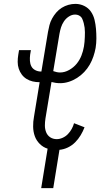

<svg xmlns="http://www.w3.org/2000/svg" viewBox="-20 -763 540 988"><path d="M192 205 225 2Q202 -5 184.5 -22.5Q167 -40 159 -62.5Q151 -85 150.5 -111Q150 -137 155 -163L184 -340Q165 -340 148 -344Q131 -348 116.5 -357Q102 -366 92 -379.5Q82 -393 76.5 -409.5Q71 -426 71 -444.5Q71 -463 74 -481L78 -505H139L135 -481Q133 -465 134 -449.5Q135 -434 141.5 -421.5Q148 -409 161.5 -402Q175 -395 190 -395H193L227 -599Q230 -616 234.5 -633.5Q239 -651 248 -667.5Q257 -684 269.5 -698.5Q282 -713 298 -723Q314 -733 332 -738Q350 -743 368 -743Q392 -743 413.5 -732.5Q435 -722 448 -703Q461 -684 466.5 -661Q472 -638 474 -614Q476 -590 476 -565.5Q476 -541 472 -516Q468 -494 460.5 -472Q453 -450 441.5 -430Q430 -410 413.5 -392.5Q397 -375 376.5 -362Q356 -349 334 -342Q312 -335 290 -335Q278 -335 267 -336.5Q256 -338 245 -341L214 -154Q211 -135 211 -117Q211 -99 217.5 -82.5Q224 -66 238.5 -56.5Q253 -47 272 -47Q287 -47 302.5 -54Q318 -61 329.5 -73Q341 -85 349 -99.5Q357 -114 361 -129L415 -108Q407 -87 395 -67Q383 -47 366.5 -30.5Q350 -14 329 -4Q308 6 286 8L254 205ZM289 -390Q313 -390 336 -403Q359 -416 374.5 -435Q390 -454 399 -477Q408 -500 412 -524Q414 -536 415 -548Q416 -560 416.5 -572.5Q417 -585 417 -597Q417 -609 415.5 -620.5Q414 -632 411 -643.5Q408 -655 403.5 -665.5Q399 -676 389 -682Q379 -688 366 -688Q350 -688 334.5 -678Q319 -668 309 -653Q299 -638 294 -622Q289 -606 286 -589L254 -397Q263 -394 271.5 -392Q280 -390 289 -390Z"/></svg>

Font: Iosevka Curly Light
Style: Italic
Weight: 300
Italic angle: -9°
Monospace: yes
Designer: Belleve Invis
Foundry: Belleve Invis
Version: Version 22.1.2; ttfautohint (v1.8.4)